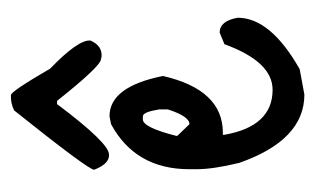

<svg xmlns="http://www.w3.org/2000/svg" viewBox="-134 -436 581 354"><g transform="rotate(-90 157.0 -259.5)"><path d="M119.1 -348.6Q173.8 -348.6 193.4 -250Q168 -139.6 88.9 -139.6H85V-136.7Q100.6 -47.9 168 -47.9Q219.7 -47.9 252 -136.7L273.4 -145.5Q294.9 -145.5 300.8 -112.3Q300.8 -51.8 206.1 2L159.2 10.7Q75.2 10.7 33.2 -109.4Q21.5 -157.2 21.5 -188.5V-201.2Q21.5 -300.8 104.5 -345.7ZM83 -225.6V-223.6L104.5 -201.2Q119.1 -201.2 131.8 -241.2V-256.8Q127 -287.1 119.1 -287.1H113.3Q98.6 -287.1 83 -225.6ZM20.5 -377Q21.5 -388.7 129.9 -524.4Q143.6 -531.2 158.2 -530.3Q165 -530.3 207 -458Q260.7 -406.2 258.8 -383.8Q249 -361.3 228.5 -363.3L224.6 -364.3Q211.9 -364.3 147.5 -445.3H141.6Q68.4 -347.7 47.9 -349.6H44.9Q30.3 -351.6 20.5 -377Z"/></g></svg>

Font: Sue Ellen Francisco 
Style: Regular
Weight: 400
Designer: Kimberly Geswein
Foundry: Kimberly Geswein
Version: Version 1.002 2007